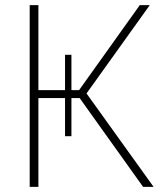

<svg xmlns="http://www.w3.org/2000/svg" viewBox="-20 -730 625 750"><path d="M318 -365 580 0H539L291 -347H259V-198H234V-347H130V0H96V-710H130V-378H234V-516H259V-378H289L526 -710H565Z"/></svg>

Font: Raleway-v4020 ExtraLight
Style: Regular
Weight: 275
Designer: Matt McInerney, Pablo Impallari, Rodrigo Fuenzalida
Foundry: Matt McInerney, Pablo Impallari, Rodrigo Fuenzalida
Version: Version 4.020;PS 004.020;hotconv 1.0.88;makeotf.lib2.5.64775